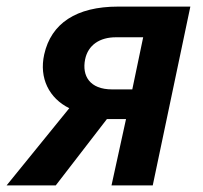

<svg xmlns="http://www.w3.org/2000/svg" viewBox="-59 -562 614 582"><path d="M-39 0H110L265 -201H323L279 0H404L518 -542H299C172 -542 96 -491 75 -397C59 -325 90 -264 151 -234ZM281 -291C213 -291 189 -332 199 -382C208 -426 244 -449 292 -449H375L342 -291Z"/></svg>

Font: Noto Sans SemiBold
Style: Italic
Weight: 600
Italic angle: -12°
Designer: Monotype Design Team
Foundry: Monotype Imaging Inc.
Version: Version 2.013